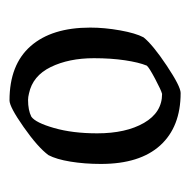

<svg xmlns="http://www.w3.org/2000/svg" viewBox="-18 -708 409 414"><g transform="rotate(-90 187.0 -501.5)"><path d="M40 -489Q40 -524 45 -554.5Q50 -585 59 -602Q76 -625 119.5 -655.5Q163 -686 177 -686Q254 -686 294 -640.5Q334 -595 334 -512Q334 -481 328 -447.5Q322 -414 313 -397Q297 -377 252 -347Q207 -317 193 -317Q120 -317 80 -361Q40 -405 40 -489ZM252 -390Q259 -407 263.5 -437Q268 -467 268 -504Q268 -558 249 -597Q230 -636 192 -644Q184 -646 178 -646Q156 -646 142 -639Q129 -630 117.5 -590Q106 -550 106 -497Q106 -435 128.5 -396Q151 -357 191 -357Q199 -359 223.5 -372Q248 -385 252 -390Z"/></g></svg>

Font: Grenze Light
Style: Regular
Weight: 300
Designer: Renata Polastri
Foundry: Omnibus-Type
Version: Version 1.002; ttfautohint (v1.8)